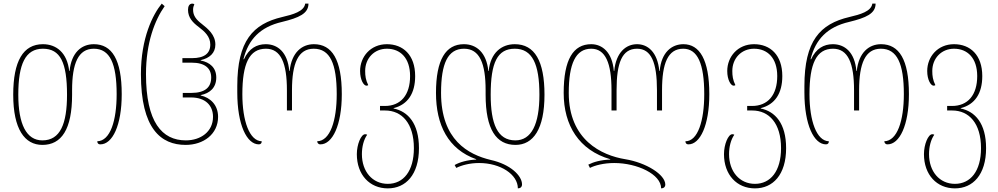

<svg xmlns="http://www.w3.org/2000/svg" viewBox="-20 -790 5512 1060"><path d="M214 10C319 10 378 -75 378 -267V-292C378 -440 412 -521 498 -521C587 -521 624 -439 624 -270C624 -124 589 -12 517 -10C517 -2 521 7 534 7C601 7 652 -98 652 -270C652 -461 598 -546 498 -546C429 -546 374 -499 364 -398H362C351 -499 291 -546 217 -546C108 -546 53 -453 53 -267C53 -77 116 10 214 10ZM214 -15C126 -15 81 -104 81 -267C81 -436 120 -521 217 -521C313 -521 350 -445 350 -267C350 -107 313 -15 214 -15Z M1005 10C1103 10 1184 -49 1184 -145C1184 -211 1141 -251 1088 -263V-265C1139 -275 1174 -306 1174 -362C1174 -416 1139 -446 1088 -456V-458C1137 -469 1169 -497 1169 -544C1169 -598 1128 -631 1094 -658C1064 -681 1046 -703 1046 -736C1046 -747 1048 -756 1053 -765C1050 -769 1047 -770 1042 -770C1025 -770 1018 -755 1018 -736C1018 -692 1045 -665 1077 -641C1110 -616 1141 -588 1141 -544C1141 -495 1108 -469 1040 -469H987V-444H1039C1111 -444 1146 -413 1146 -362C1146 -308 1112 -277 1036 -277H989V-252H1034C1115 -252 1156 -207 1156 -145C1156 -63 1088 -15 1006 -15C874 -15 786 -116 786 -381C786 -555 835 -679 889 -756L873 -770C824 -710 758 -581 758 -381C758 -80 868 10 1005 10Z M1409 7C1420 7 1425 0 1425 -10C1357 -12 1318 -123 1318 -270C1318 -438 1356 -521 1448 -521C1531 -521 1564 -441 1564 -292V-180H1592V-292C1592 -440 1626 -521 1712 -521C1802 -521 1839 -439 1839 -270C1839 -124 1803 -12 1731 -10C1732 -2 1736 7 1749 7C1815 7 1867 -98 1867 -270C1867 -461 1813 -546 1713 -546C1648 -546 1590 -502 1579 -398H1577C1568 -503 1512 -546 1447 -546C1397 -546 1354 -522 1327 -463H1324C1351 -572 1416 -641 1537 -669C1631 -692 1683 -715 1683 -770H1665C1659 -727 1598 -710 1538 -696C1376 -658 1290 -564 1290 -315V-280C1290 -100 1343 7 1409 7Z M2121 250C2220 250 2293 175 2293 28C2293 -109 2232 -175 2153 -191V-193C2232 -213 2272 -275 2272 -370C2272 -487 2205 -546 2116 -546C2026 -546 1968 -477 1968 -398C1968 -349 1988 -317 2003 -317C2007 -317 2010 -318 2013 -320C1999 -348 1996 -371 1996 -398C1996 -469 2047 -521 2116 -521C2190 -521 2244 -470 2244 -370C2244 -265 2192 -205 2105 -205H2078V-180H2106C2199 -180 2265 -109 2265 28C2265 155 2207 225 2121 225C2036 225 1978 157 1978 61C1978 20 1988 -19 2007 -46C2004 -48 2001 -49 1996 -49C1973 -49 1950 8 1950 61C1950 175 2021 250 2121 250Z M2826 10C2924 10 2986 -77 2986 -267C2986 -453 2932 -546 2822 -546C2749 -546 2688 -499 2678 -398H2676C2666 -499 2611 -546 2541 -546C2441 -546 2387 -461 2387 -277C2387 -100 2454 34 2609 89V91C2561 93 2518 105 2490 121L2499 137C2527 123 2572 110 2625 110C2743 110 2839 173 2839 250C2853 250 2862 242 2862 228C2862 180 2798 117 2689 93C2565 63 2415 -17 2415 -277C2415 -439 2452 -521 2542 -521C2628 -521 2661 -440 2661 -292V-267C2661 -75 2720 10 2826 10ZM2822 -521C2919 -521 2958 -436 2958 -267C2958 -104 2914 -15 2825 -15C2726 -15 2689 -107 2689 -267C2689 -445 2726 -521 2822 -521Z M3753 -546C3689 -546 3631 -502 3622 -398H3620C3610 -503 3556 -546 3497 -546C3437 -546 3381 -502 3371 -398H3369C3360 -503 3304 -546 3244 -546C3145 -546 3092 -462 3092 -277C3092 -97 3177 39 3349 89V91C3296 93 3257 104 3228 119L3237 137C3264 123 3314 110 3371 110C3498 110 3630 172 3630 250C3644 250 3653 242 3653 229C3653 174 3548 108 3432 89C3302 68 3120 -17 3120 -277C3120 -438 3158 -521 3244 -521C3323 -521 3356 -441 3356 -292V-180H3384V-292C3384 -443 3414 -521 3497 -521C3576 -521 3607 -444 3607 -292V-180H3635V-292C3635 -440 3667 -521 3752 -521C3831 -521 3868 -439 3868 -270C3868 -124 3833 -10 3764 -10C3764 -2 3768 7 3781 7C3845 7 3896 -98 3896 -270C3896 -461 3842 -546 3753 -546Z M4148 250C4247 250 4320 175 4320 28C4320 -109 4259 -175 4180 -191V-193C4259 -213 4299 -275 4299 -370C4299 -487 4232 -546 4143 -546C4053 -546 3995 -477 3995 -398C3995 -349 4015 -317 4030 -317C4034 -317 4037 -318 4040 -320C4026 -348 4023 -371 4023 -398C4023 -469 4074 -521 4143 -521C4217 -521 4271 -470 4271 -370C4271 -265 4219 -205 4132 -205H4105V-180H4133C4226 -180 4292 -109 4292 28C4292 155 4234 225 4148 225C4063 225 4005 157 4005 61C4005 20 4015 -19 4034 -46C4031 -48 4028 -49 4023 -49C4000 -49 3977 8 3977 61C3977 175 4048 250 4148 250Z M4540 7C4551 7 4556 0 4556 -10C4488 -12 4449 -123 4449 -270C4449 -438 4487 -521 4579 -521C4662 -521 4695 -441 4695 -292V-180H4723V-292C4723 -440 4757 -521 4843 -521C4933 -521 4970 -439 4970 -270C4970 -124 4934 -12 4862 -10C4863 -2 4867 7 4880 7C4946 7 4998 -98 4998 -270C4998 -461 4944 -546 4844 -546C4779 -546 4721 -502 4710 -398H4708C4699 -503 4643 -546 4578 -546C4528 -546 4485 -522 4458 -463H4455C4482 -572 4547 -641 4668 -669C4762 -692 4814 -715 4814 -770H4796C4790 -727 4729 -710 4669 -696C4507 -658 4421 -564 4421 -315V-280C4421 -100 4474 7 4540 7Z M5252 250C5351 250 5424 175 5424 28C5424 -109 5363 -175 5284 -191V-193C5363 -213 5403 -275 5403 -370C5403 -487 5336 -546 5247 -546C5157 -546 5099 -477 5099 -398C5099 -349 5119 -317 5134 -317C5138 -317 5141 -318 5144 -320C5130 -348 5127 -371 5127 -398C5127 -469 5178 -521 5247 -521C5321 -521 5375 -470 5375 -370C5375 -265 5323 -205 5236 -205H5209V-180H5237C5330 -180 5396 -109 5396 28C5396 155 5338 225 5252 225C5167 225 5109 157 5109 61C5109 20 5119 -19 5138 -46C5135 -48 5132 -49 5127 -49C5104 -49 5081 8 5081 61C5081 175 5152 250 5252 250Z"/></svg>

Font: Noto Serif Georgian Condensed Thin
Style: Regular
Weight: 100
Width: 3
Designer: Monotype Design Team, Akaki Razmadze
Foundry: Google LLC
Version: Version 2.003